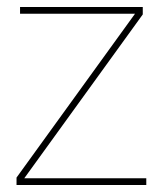

<svg xmlns="http://www.w3.org/2000/svg" viewBox="-20 -526 457 546"><path d="M27 0V-21L364 -487H37V-506H386V-485L49 -19H396V0Z"/></svg>

Font: Plexus Sans Thin
Style: Regular
Weight: 250
Version: Version 2.001;PS 002.001;hotconv 1.0.70;makeotf.lib2.5.58329